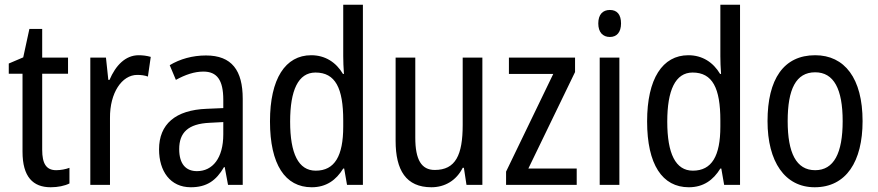

<svg xmlns="http://www.w3.org/2000/svg" viewBox="-20 -780 3705 810"><path d="M217 -62C175 -62 158 -90 158 -148V-469H267V-537H158V-658H104L78 -538L17 -512V-469H75V-140C75 -34 119 10 194 10C224 10 253 4 273 -6V-72C257 -66 236 -62 217 -62Z M565 -547C509 -547 468 -504 442 -443H437L427 -537H361V0H444V-282C443 -388 494 -464 559 -464C575 -464 591 -462 604 -457L616 -540C599 -545 581 -547 565 -547Z M849 -546C792 -546 739 -531 696 -505L722 -443C762 -465 800 -478 838 -478C895 -478 922 -443 922 -359V-324L852 -321C720 -316 651 -256 651 -150C651 -58 698 10 785 10C852 10 892 -18 925 -75H928L942 0H1004V-363C1004 -483 958 -546 849 -546ZM865 -262 922 -265V-213C922 -113 877 -58 811 -58C765 -58 736 -87 736 -151C736 -220 773 -258 865 -262Z M1295 10C1356 10 1398 -20 1428 -69H1432L1444 0H1511V-760H1428V-543C1428 -523 1429 -494 1431 -468H1427C1398 -517 1352 -547 1293 -547C1184 -547 1119 -448 1119 -268C1119 -86 1183 10 1295 10ZM1312 -60C1239 -60 1204 -132 1204 -267C1204 -399 1238 -474 1311 -474C1395 -474 1428 -408 1428 -272V-246C1428 -122 1392 -60 1312 -60Z M2015 -537H1932V-253C1932 -126 1902 -63 1814 -63C1758 -63 1732 -106 1732 -199V-537H1649V-186C1649 -62 1693 10 1800 10C1856 10 1905 -18 1932 -72H1937L1948 0H2015Z M2413 0V-69H2209L2406 -476V-537H2127V-468H2314L2115 -56V0Z M2553 -738C2523 -738 2504 -719 2504 -681C2504 -644 2523 -624 2553 -624C2582 -624 2600 -644 2600 -681C2600 -719 2583 -738 2553 -738ZM2593 -537H2510V0H2593Z M2886 10C2947 10 2989 -20 3019 -69H3023L3035 0H3102V-760H3019V-543C3019 -523 3020 -494 3022 -468H3018C2989 -517 2943 -547 2884 -547C2775 -547 2710 -448 2710 -268C2710 -86 2774 10 2886 10ZM2903 -60C2830 -60 2795 -132 2795 -267C2795 -399 2829 -474 2902 -474C2986 -474 3019 -408 3019 -272V-246C3019 -122 2983 -60 2903 -60Z M3619 -269C3619 -450 3543 -547 3419 -547C3286 -547 3218 -446 3218 -269C3218 -98 3291 10 3417 10C3550 10 3619 -99 3619 -269ZM3303 -269C3303 -404 3338 -475 3419 -475C3498 -475 3535 -404 3535 -269C3535 -134 3498 -62 3419 -62C3339 -62 3303 -135 3303 -269Z"/></svg>

Font: Noto Sans Lao UI Cond
Style: Regular
Weight: 400
Width: 3
Designer: Monotype Design Team
Foundry: Monotype Imaging Inc.
Version: Version 2.000